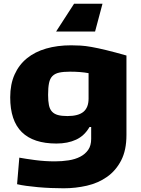

<svg xmlns="http://www.w3.org/2000/svg" viewBox="-20 -794 759 1034"><path d="M532 -774 492 -624H282L379 -774ZM323 220Q290 220 254 218.5Q218 217 184.5 214Q151 211 122 207Q93 203 72 198L84 55Q116 61 168.5 68Q221 75 276 75Q314 75 349.5 69.5Q385 64 412 50Q439 36 455 13Q471 -10 471 -46V-110H462Q435 -63 390 -42Q345 -21 284 -21Q160 -21 97.5 -82.5Q35 -144 35 -270Q35 -340 58.5 -392.5Q82 -445 125 -480Q168 -515 228.5 -532.5Q289 -550 363 -550Q388 -550 414 -548.5Q440 -547 473.5 -541Q507 -535 552.5 -524Q598 -513 661 -495V-67Q661 15 632.5 70Q604 125 556.5 158.5Q509 192 448 206Q387 220 323 220ZM343 -169Q402 -169 429.5 -192Q457 -215 457 -263V-400Q414 -408 357 -408Q322 -408 299 -403Q276 -398 262.5 -384.5Q249 -371 244 -346.5Q239 -322 239 -283Q239 -250 243.5 -228Q248 -206 260 -193Q272 -180 292 -174.5Q312 -169 343 -169Z"/></svg>

Font: Encode Sans Wide
Style: ExtraBold
Weight: 800
Designer: Pablo Impallari, Andres Torresi
Foundry: Pablo Impallari, Andres Torresi
Version: Version 1.000; ttfautohint (v1.00) -l 8 -r 50 -G 200 -x 14 -